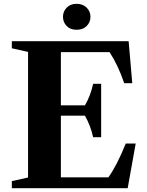

<svg xmlns="http://www.w3.org/2000/svg" viewBox="-20 -986 771 1006"><path d="M554 -713H299V-434H425Q454 -483 468 -547H510V-267H468Q455 -327 425 -380H299V-57H548Q591 -116 639 -234H691L649 0H42V-37L127 -56V-714L42 -733V-770H654L673 -550H631Q598 -646 554 -713ZM381 -966Q414 -966 434 -946Q454 -926 454 -898Q454 -870 434.5 -850Q415 -830 381 -830Q348 -830 329 -850Q310 -870 310 -898Q310 -926 329.5 -946Q349 -966 381 -966Z"/></svg>

Font: Libre Caslon Text
Style: Bold
Weight: 700
Designer: Pablo Impallari, Rodrigo Fuenzalida
Foundry: Pablo Impallari, Rodrigo Fuenzalida
Version: Version 1.002